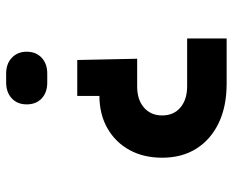

<svg xmlns="http://www.w3.org/2000/svg" viewBox="-88 -682 775 640"><g transform="rotate(90 300.0 -362.5)"><path d="M180.5 -232 176.3 -431.7H268.7Q313.2 -431.7 339.2 -454.5Q365.3 -477.2 365.3 -515Q365.3 -553.6 338.8 -575.9Q312.4 -598.3 267.7 -598.3H108.8V-730H259.2Q335.2 -730 390.5 -703.5Q445.8 -677 476 -629Q506.2 -581 506.2 -515Q506.2 -452.9 480.5 -406.1Q454.8 -359.4 408.5 -332.8Q362.2 -306.2 300.2 -305.8V-232ZM225.7 5Q192.9 5 172.9 -14.1Q152.9 -33.2 152.9 -63.5Q152.9 -94.6 172.9 -113.3Q192.9 -132 225.7 -132H255.7Q288.9 -132 308.7 -113.4Q328.4 -94.7 328.4 -63.6Q328.4 -32.5 308.4 -13.8Q288.5 5 254.8 5Z"/></g></svg>

Font: JetBrains Mono
Style: Regular
Weight: 400
Monospace: yes
Designer: Philipp Nurullin, Konstantin Bulenkov
Foundry: JetBrains
Version: Version 2.305